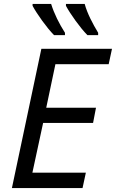

<svg xmlns="http://www.w3.org/2000/svg" viewBox="-20 -964 594 984"><path d="M403 0 420 -79H146L201 -334H457L472 -412H217L264 -635H537L554 -714H192L41 0ZM257 -784H313V-796C284 -841 257 -895 242 -944H147V-934C169 -893 220 -821 257 -784ZM428 -784H483V-796C456 -841 427 -895 414 -944H318V-934C340 -893 391 -821 428 -784Z"/></svg>

Font: BC Sans
Style: Italic
Weight: 400
Italic angle: -12°
Designer: Monotype Design Team
Designer: Province of B.C.
Foundry: Monotype Imaging Inc.
Version: Version 2.000;GOOG;noto-source:20170915:90ef993387c0